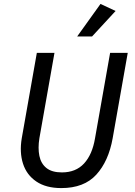

<svg xmlns="http://www.w3.org/2000/svg" viewBox="-20 -950 688 980"><path d="M168 -680H258L181 -244Q173 -194 181 -154.5Q189 -115 217 -92.5Q245 -70 296 -70Q367 -70 409 -115.5Q451 -161 465 -244L542 -680H632L555 -244Q534 -127 471.5 -58.5Q409 10 293 10Q215 10 165.5 -23.5Q116 -57 97.5 -114.5Q79 -172 91 -244ZM450 -764H374L493 -930L570 -894Z"/></svg>

Font: Inria Sans
Style: Italic
Weight: 400
Italic angle: -10°
Designer: Black Foundry Team
Foundry: Black Foundry
Version: Version 1.2; ttfautohint (v1.8.3)